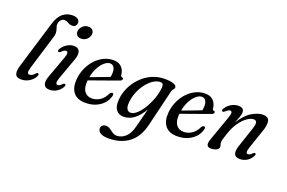

<svg xmlns="http://www.w3.org/2000/svg" viewBox="-118 -1138 2689 1802"><g transform="rotate(20 1227.0 -237.0)"><path d="M346.5 -721.5Q382.5 -721.5 399.8 -707Q417 -692.5 417 -673Q417 -653 404.8 -640.8Q392.5 -628.5 371 -628.5Q355 -628.5 342 -635Q329 -641.5 316.5 -647.8Q304 -654 289 -654Q269.5 -654 255.2 -638.2Q241 -622.5 237.5 -600Q235.5 -582 242 -564.5Q248.5 -547 252.5 -524.8Q256.5 -502.5 247 -471L144.5 -134Q131 -89.5 134.2 -74.5Q137.5 -59.5 153.5 -59.5Q181.5 -59.5 210 -94Q219.5 -103 227 -100Q241 -95.5 230 -72Q213.5 -37 176.2 -13.8Q139 9.5 94 9.5Q48 9.5 36.5 -20.2Q25 -50 44 -111.5L186 -580Q208.5 -653.5 249.2 -687.5Q290 -721.5 346.5 -721.5Z M493 -543Q466 -543 451.5 -558.2Q437 -573.5 438.5 -596Q440 -624 463.2 -648.2Q486.5 -672.5 522 -672.5Q550.5 -672.5 564.2 -657Q578 -641.5 576.5 -618.5Q575 -589.5 551.8 -566.2Q528.5 -543 493 -543ZM429 -127.5Q415.5 -89.5 418.5 -74.2Q421.5 -59 436 -59Q444.5 -59 454.8 -64.5Q465 -70 479 -85Q491 -95.5 498.5 -91.5Q512 -85.5 499 -61.5Q480.5 -29.5 448.8 -10Q417 9.5 378.5 9.5Q335 9.5 322.2 -20.2Q309.5 -50 330 -105.5L407 -316.5Q421.5 -355.5 419 -371.5Q416.5 -387.5 401.5 -387.5Q392.5 -387.5 382 -381.5Q371.5 -375.5 357 -360.5Q344.5 -350.5 336.5 -354Q322.5 -360 336 -383.5Q356 -416 388.8 -436.2Q421.5 -456.5 457.5 -456.5Q498.5 -456.5 512.5 -426.2Q526.5 -396 505 -337.5Z M956 -141.5Q948 -102.5 919.8 -68Q891.5 -33.5 844.8 -12Q798 9.5 735.5 9.5Q655.5 9.5 617 -38Q578.5 -85.5 585 -168.5Q589.5 -227 612 -279.2Q634.5 -331.5 670.8 -371.5Q707 -411.5 752.8 -434.5Q798.5 -457.5 849.5 -457.5Q905.5 -457.5 933.8 -426.2Q962 -395 965.5 -349.5Q967.5 -334 979 -333.5Q991.5 -333.5 992.5 -321.5Q993 -305 967 -296.5Q945.5 -289 909.8 -276Q874 -263 833 -248.5Q792 -234 753 -220Q714 -206 685.5 -196Q685.5 -194 685 -192Q679 -121.5 705 -85.8Q731 -50 780 -50Q821.5 -50 859.5 -74.5Q897.5 -99 920 -148Q933 -166 944.5 -165Q960.5 -164 956 -141.5ZM831.5 -418.5Q804 -418.5 775.2 -394Q746.5 -369.5 723.5 -327Q700.5 -284.5 690.5 -230Q717.5 -240 751.8 -252.8Q786 -265.5 819.2 -278.2Q852.5 -291 877 -300.5Q882 -319.5 882 -348.5Q882 -379.5 868.5 -399Q855 -418.5 831.5 -418.5Z M1369 -0.5Q1339 126 1257.5 187.5Q1176 249 1055 249Q1002 249 974.5 232Q947 215 947 188.5Q947 170 959.8 157.5Q972.5 145 994.5 145Q1017 145 1036.8 158.5Q1056.5 172 1076 185.5Q1095.5 199 1118 199Q1164.5 199 1204 164.8Q1243.5 130.5 1262.5 54L1310.5 -133Q1228.5 9.5 1117.5 9.5Q1070 9.5 1043 -25Q1016 -59.5 1023 -131Q1028.5 -193 1056 -251.2Q1083.5 -309.5 1129 -356Q1174.5 -402.5 1234.2 -429.8Q1294 -457 1364 -457Q1423.5 -457 1453.5 -444.5Q1483.5 -432 1481.5 -413.5Q1480 -398.5 1470.8 -391.5Q1461.5 -384.5 1457 -367ZM1122 -140Q1116.5 -90 1130.5 -69.2Q1144.5 -48.5 1166.5 -48.5Q1197 -48.5 1230 -79Q1263 -109.5 1292 -158.5Q1321 -207.5 1340.5 -263.5Q1360 -319.5 1364 -370Q1368.5 -415 1334 -415Q1299.5 -415 1264 -391.8Q1228.5 -368.5 1198 -329.2Q1167.5 -290 1147.2 -241Q1127 -192 1122 -140Z M1872.5 -141.5Q1864.5 -102.5 1836.2 -68Q1808 -33.5 1761.2 -12Q1714.5 9.5 1652 9.5Q1572 9.5 1533.5 -38Q1495 -85.5 1501.5 -168.5Q1506 -227 1528.5 -279.2Q1551 -331.5 1587.2 -371.5Q1623.5 -411.5 1669.2 -434.5Q1715 -457.5 1766 -457.5Q1822 -457.5 1850.2 -426.2Q1878.5 -395 1882 -349.5Q1884 -334 1895.5 -333.5Q1908 -333.5 1909 -321.5Q1909.5 -305 1883.5 -296.5Q1862 -289 1826.2 -276Q1790.5 -263 1749.5 -248.5Q1708.5 -234 1669.5 -220Q1630.5 -206 1602 -196Q1602 -194 1601.5 -192Q1595.5 -121.5 1621.5 -85.8Q1647.5 -50 1696.5 -50Q1738 -50 1776 -74.5Q1814 -99 1836.5 -148Q1849.5 -166 1861 -165Q1877 -164 1872.5 -141.5ZM1748 -418.5Q1720.5 -418.5 1691.8 -394Q1663 -369.5 1640 -327Q1617 -284.5 1607 -230Q1634 -240 1668.2 -252.8Q1702.5 -265.5 1735.8 -278.2Q1769 -291 1793.5 -300.5Q1798.5 -319.5 1798.5 -348.5Q1798.5 -379.5 1785 -399Q1771.5 -418.5 1748 -418.5Z M1974.5 -354.5Q1968.5 -357 1968 -365.2Q1967.5 -373.5 1974 -384Q1995 -417 2029 -436.8Q2063 -456.5 2099 -456.5Q2155 -456.5 2155 -409Q2155 -390 2145.2 -363.2Q2135.5 -336.5 2120 -297.5Q2174 -385 2234.8 -420.8Q2295.5 -456.5 2343.5 -456.5Q2399 -456.5 2407.5 -417.5Q2416 -378.5 2393 -313L2329 -127Q2316.5 -89.5 2319.2 -74.5Q2322 -59.5 2336 -59.5Q2344.5 -59.5 2354.5 -64.8Q2364.5 -70 2379 -85Q2390.5 -95.5 2398 -92Q2411 -86 2398.5 -62Q2379.5 -28.5 2348.2 -9.5Q2317 9.5 2278.5 9.5Q2234 9.5 2222.8 -20Q2211.5 -49.5 2230 -104L2295.5 -299Q2312 -347.5 2306.2 -366.8Q2300.5 -386 2275 -386Q2249 -386 2213.8 -362.2Q2178.5 -338.5 2144.2 -291.2Q2110 -244 2086 -174Q2071 -129.5 2065.8 -110.2Q2060.5 -91 2060.5 -79.5Q2060.5 -67.5 2064.5 -57.8Q2068.5 -48 2068.5 -35Q2068.5 -15 2046.8 -2.8Q2025 9.5 1988 9.5Q1927.5 9.5 1961.5 -79L2045.5 -316Q2060.5 -357 2058 -372.5Q2055.5 -388 2040.5 -388Q2031.5 -388 2021 -382Q2010.5 -376 1995.5 -361.5Q1982.5 -351 1974.5 -354.5Z"/></g></svg>

Font: Fraunces 72pt Soft
Style: Italic
Weight: 400
Italic angle: -16°
Version: Version 1.000;[b76b70a41]